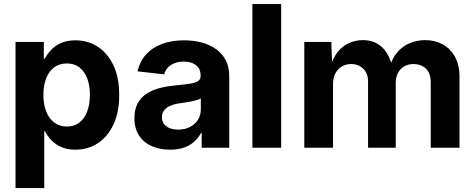

<svg xmlns="http://www.w3.org/2000/svg" viewBox="-20 -748 2405 972"><path d="M58.6 204.1V-535.6H201.7V-451.2H207Q219.2 -474.6 239.3 -495.8Q259.3 -517.1 289.6 -530.5Q319.8 -543.9 361.8 -543.9Q424.3 -543.9 474.4 -511.7Q524.4 -479.5 554 -417.7Q583.5 -356 583.5 -267.6Q583.5 -180.2 554.7 -118.2Q525.9 -56.2 475.6 -23.2Q425.3 9.8 360.8 9.8Q320.3 9.8 290.3 -3.7Q260.3 -17.1 240 -38.3Q219.7 -59.6 207.5 -84H204.1V204.1ZM318.4 -107.4Q356 -107.4 381.8 -127.4Q407.7 -147.5 421.4 -183.6Q435.1 -219.7 435.1 -267.6Q435.1 -315.9 421.4 -351.6Q407.7 -387.2 381.8 -407Q356 -426.8 318.4 -426.8Q281.2 -426.8 254.6 -407.2Q228 -387.7 213.9 -352.1Q199.7 -316.4 199.7 -267.6Q199.7 -219.7 213.9 -183.6Q228 -147.5 254.9 -127.4Q281.7 -107.4 318.4 -107.4Z M840.8 9.8Q789.1 9.8 748.3 -8.1Q707.5 -25.9 684.1 -61.5Q660.6 -97.2 660.6 -150.4Q660.6 -195.3 677.2 -225.3Q693.8 -255.4 722.4 -273.9Q751 -292.5 787.8 -302Q824.7 -311.5 864.7 -315.4Q912.1 -319.8 940.9 -324.2Q969.7 -328.6 982.7 -337.4Q995.6 -346.2 995.6 -363.3V-366.2Q995.6 -388.2 985.6 -403.6Q975.6 -418.9 956.5 -427.5Q937.5 -436 910.6 -436Q882.8 -436 862.1 -427.5Q841.3 -418.9 828.6 -404.5Q815.9 -390.1 811 -371.6L676.3 -386.7Q687 -436 718.3 -471.2Q749.5 -506.3 798.8 -525.1Q848.1 -543.9 912.1 -543.9Q959 -543.9 1000.5 -533Q1042 -522 1073.5 -499.5Q1105 -477.1 1122.8 -442.9Q1140.6 -408.7 1140.6 -361.3V0H1001V-74.7H997.6Q983.9 -49.3 962.6 -30.3Q941.4 -11.2 911.1 -0.7Q880.9 9.8 840.8 9.8ZM881.3 -91.8Q916 -91.8 941.9 -105.2Q967.8 -118.7 982.2 -141.6Q996.6 -164.6 996.6 -192.9V-249.5Q990.2 -245.6 978 -241.9Q965.8 -238.3 950.7 -235.1Q935.5 -231.9 919.7 -229.5Q903.8 -227.1 889.6 -225.1Q863.8 -221.7 843.5 -213.1Q823.2 -204.6 811.5 -190.2Q799.8 -175.8 799.8 -154.3Q799.8 -134.3 810.3 -120.4Q820.8 -106.4 839.1 -99.1Q857.4 -91.8 881.3 -91.8Z M1403.3 -727.5V0H1257.8V-727.5Z M1520.5 0V-535.6H1657.2L1662.1 -406.7H1652.3Q1665 -454.6 1689.7 -485.1Q1714.4 -515.6 1747.6 -530.3Q1780.8 -544.9 1816.9 -544.9Q1876 -544.9 1914.6 -508.5Q1953.1 -472.2 1967.8 -400.9H1951.2Q1962.4 -448.7 1989.3 -481Q2016.1 -513.2 2053.2 -529.1Q2090.3 -544.9 2132.3 -544.9Q2182.1 -544.9 2221.4 -523.2Q2260.7 -501.5 2283.4 -460.2Q2306.2 -418.9 2306.2 -359.4V0H2160.6V-332Q2160.6 -378.4 2135.5 -401.1Q2110.4 -423.8 2073.7 -423.8Q2045.9 -423.8 2025.6 -411.6Q2005.4 -399.4 1994.4 -377.9Q1983.4 -356.4 1983.4 -327.6V0H1843.3V-335.9Q1843.3 -376 1819.3 -399.9Q1795.4 -423.8 1757.8 -423.8Q1731.9 -423.8 1711.2 -411.9Q1690.4 -399.9 1678.2 -377.2Q1666 -354.5 1666 -321.3V0Z"/></svg>

Font: Inter 20pt
Style: Bold
Weight: 700
Version: Version 4.001;git-66647c0bb